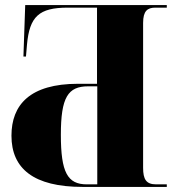

<svg xmlns="http://www.w3.org/2000/svg" viewBox="-20 -734 710 754"><path d="M304 0H635V-10H593C554 -10 542 -30 542 -75V-644C542 -691 559 -704 590 -704H635V-714H79L72 -512H82L86 -559C96 -669 133 -704 246 -704H361V-405H287C97 -405 25 -322 25 -201C25 -72 112 0 304 0ZM321 -10C245 -10 219 -57 219 -205C219 -352 247 -395 326 -395H362V-10Z"/></svg>

Font: Noto Serif Display ExtraBold
Style: Regular
Weight: 800
Designer: Monotype Design Team
Foundry: Monotype Imaging Inc.
Version: Version 2.009